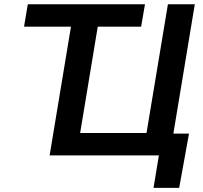

<svg xmlns="http://www.w3.org/2000/svg" viewBox="-20 -748 977 924"><path d="M95.7 -619.6 113.8 -727.5H677.7L659.2 -619.6ZM796.9 0H218.8L339.4 -727.5H468.3L365.7 -107.9H685.1L788.1 -727.5H917.5ZM718.8 156.2 744.6 0H704.1L721.2 -105H889.6L842.3 156.2Z"/></svg>

Font: Inter 17pt SemiBold
Style: Italic
Weight: 600
Italic angle: -9.3988°
Version: Version 4.001;git-66647c0bb